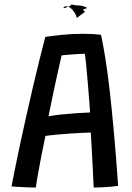

<svg xmlns="http://www.w3.org/2000/svg" viewBox="-20 -814 579 841"><path d="M137 7.5Q127.5 7.5 113.2 7Q99 6.5 83.5 5.8Q68 5 54 4.2Q40 3.5 30.5 2.5Q35.5 -23.5 44.8 -70.5Q54 -117.5 67 -177.2Q80 -237 94.5 -302.5Q109 -368 124.2 -432.8Q139.5 -497.5 153.5 -554.5Q167.5 -611.5 178.5 -652.5Q209 -657 252.8 -661.5Q296.5 -666 342 -666Q361.5 -666 382.5 -665Q403.5 -664 422.5 -661.5Q432 -617.5 441.8 -556.5Q451.5 -495.5 460.8 -414.5Q470 -333.5 479.2 -230.8Q488.5 -128 497.5 0Q486 2 467 3.8Q448 5.5 427.8 6.5Q407.5 7.5 390.5 7.5Q389.5 -7 388.5 -30.5Q387.5 -54 386 -82.8Q384.5 -111.5 383 -140.2Q381.5 -169 380 -193.5Q378.5 -218 377.5 -233.5Q361.5 -233 338.5 -232Q315.5 -231 290.2 -229.2Q265 -227.5 241.8 -225.5Q218.5 -223.5 201.5 -221.5Q184.5 -219.5 179 -218.5Q170 -176 161.5 -132.8Q153 -89.5 146.5 -52.8Q140 -16 137 7.5ZM192.5 -304.5Q211 -308.5 243.8 -312Q276.5 -315.5 312.2 -318Q348 -320.5 374.5 -321.5Q373.5 -337 371 -371Q368.5 -405 365 -445.5Q361.5 -486 358.2 -522.2Q355 -558.5 351.5 -578.5Q340 -578.5 318.8 -577.2Q297.5 -576 277.8 -574.2Q258 -572.5 250 -571.5Q247 -558.5 241 -532.2Q235 -506 227 -469.8Q219 -433.5 210.2 -391.2Q201.5 -349 192.5 -304.5ZM352 -762Q347 -768.5 339 -775Q331 -781.5 322.2 -786Q313.5 -790.5 304.8 -792.5Q296 -794.5 290 -793Q290.5 -792 287.8 -789Q285 -786 282.5 -784Q280 -782 280.5 -782Q280.5 -784.5 285 -782Q289.5 -779.5 296 -772.5Q302.5 -765.5 308.5 -756Q314.5 -746.5 316.5 -735Q317.5 -736.5 322.2 -740Q327 -743.5 334.8 -749.2Q342.5 -755 352 -762ZM362.5 -779Q356 -784 344.8 -786.8Q333.5 -789.5 320 -790.5Q306.5 -791.5 294 -789.5Q281.5 -787.5 272.5 -782.5Q270 -780.5 266.8 -779.8Q263.5 -779 261 -779.2Q258.5 -779.5 258 -780.5Q259 -785 267 -786Q275 -787 285.8 -784.5Q296.5 -782 306.8 -776.5Q317 -771 322 -763Q324 -765 334.8 -768.8Q345.5 -772.5 362.5 -779Z"/></svg>

Font: Grandstander Thin
Style: Regular
Weight: 400
Version: Version 1.200